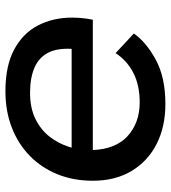

<svg xmlns="http://www.w3.org/2000/svg" viewBox="20 -654 644 725"><g transform="rotate(90 342.5 -292.0)"><path d="M325 10Q229 10 167.5 -23Q106 -56 76.5 -113Q47 -170 47 -242Q47 -261 49 -281Q51 -301 55 -320H547Q544 -403 497 -449Q446 -497 367 -497Q303 -497 256.5 -473.5Q210 -450 181 -406L107 -475Q140 -522 206.5 -558Q273 -594 373 -594Q459 -594 524 -561Q589 -528 626 -466.5Q663 -405 663 -320Q663 -247 638.5 -186.5Q614 -126 569 -82Q524 -38 462 -14Q400 10 325 10ZM538 -240H165Q162 -185 180 -150.5Q198 -116 236.5 -99.5Q275 -83 331 -83Q388 -83 429 -103Q470 -123 496 -156Q522 -189 535 -230Q536 -235 538 -240Z"/></g></svg>

Font: Rokkitt SemiBold SemiBold
Style: Italic
Weight: 600
Italic angle: -9°
Version: Version 3.103